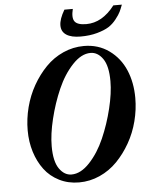

<svg xmlns="http://www.w3.org/2000/svg" viewBox="-59 -916 745 977"><g transform="rotate(-5 313.5 -428.0)"><path d="M377.9 -725.6Q330.6 -725.6 305.2 -742.2Q279.8 -758.8 279.8 -790.5Q279.8 -822.8 307.1 -869.1H350.1Q338.9 -824.2 353 -805.2Q367.2 -786.1 412.1 -786.1Q493.7 -786.1 557.1 -869.1H600.6Q592.8 -848.1 585.9 -833.7Q579.1 -819.3 561.5 -796.9Q543.9 -774.4 522 -760.5Q500 -746.6 462.4 -736.1Q424.8 -725.6 377.9 -725.6ZM305.7 13.2Q250 13.2 204.3 -9.8Q158.7 -32.7 129.2 -72Q99.6 -111.3 83.5 -162.8Q67.4 -214.4 67.4 -272.9Q67.4 -332 82.5 -390.9Q97.7 -449.7 126.7 -500.7Q155.8 -551.8 194.3 -591.3Q232.9 -630.9 283.4 -653.6Q334 -676.3 389.2 -676.3Q462.9 -676.3 518.1 -636.5Q573.2 -596.7 600.3 -532.7Q627.4 -468.8 627.4 -390.1Q627.4 -331.1 612.3 -272.2Q597.2 -213.4 568.1 -162.4Q539.1 -111.3 500.5 -71.8Q461.9 -32.2 411.4 -9.5Q360.8 13.2 305.7 13.2ZM270.5 -30.3Q317.9 -30.3 363.3 -78.9Q408.7 -127.4 439.7 -198.2Q470.7 -269 489.7 -347.2Q508.8 -425.3 508.8 -486.3Q508.8 -564 482.9 -601.1Q457 -638.2 419.9 -638.2Q373 -638.2 327.6 -589.8Q282.2 -541.5 251.2 -470.7Q220.2 -399.9 201.2 -321.8Q182.1 -243.7 182.1 -182.1Q182.1 -104.5 208 -67.4Q233.9 -30.3 270.5 -30.3Z"/></g></svg>

Font: Elstob 10pt
Style: Bold Italic
Weight: 700
Italic angle: -20°
Designer: Peter S. Baker
Version: Version 1.015